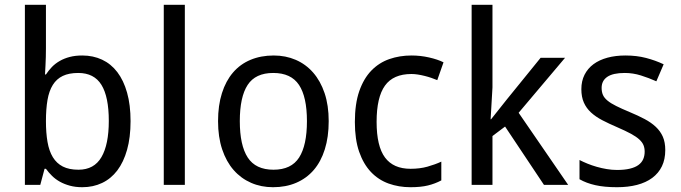

<svg xmlns="http://www.w3.org/2000/svg" viewBox="-20 -780 2872 810"><path d="M327.1 -545.9Q373 -545.9 410.6 -528.3Q448.2 -510.7 474.9 -475.8Q501.5 -440.9 516.1 -389.2Q530.8 -337.4 530.8 -269Q530.8 -200.2 516.1 -148.2Q501.5 -96.2 474.9 -61Q448.2 -25.9 410.6 -8.1Q373 9.8 327.1 9.8Q298.3 9.8 274.9 3.4Q251.5 -2.9 232.7 -13.4Q213.9 -23.9 199.5 -38.1Q185.1 -52.2 173.8 -67.9H168L149.9 0H85V-759.8H173.8V-576.2Q173.8 -559.1 173.3 -539.8Q172.9 -520.5 171.9 -503.9Q170.9 -484.4 169.9 -465.8H173.8Q185.1 -482.9 199.2 -497.6Q213.4 -512.2 232.2 -522.9Q251 -533.7 274.4 -539.8Q297.9 -545.9 327.1 -545.9ZM310.1 -472.2Q271 -472.2 244.9 -459.7Q218.8 -447.3 202.9 -421.9Q187 -396.5 180.4 -358.4Q173.8 -320.3 173.8 -269Q173.8 -219.7 180.4 -181.4Q187 -143.1 202.9 -116.9Q218.8 -90.8 245.1 -77.4Q271.5 -64 311 -64Q377 -64 408 -117.2Q439 -170.4 439 -270Q439 -371.6 408 -421.9Q377 -472.2 310.1 -472.2Z M759.8 0H670.9V-759.8H759.8Z M1366.7 -269Q1366.7 -202.1 1350.3 -150.1Q1334 -98.1 1303.5 -62.7Q1272.9 -27.3 1229.5 -8.8Q1186 9.8 1131.8 9.8Q1081.5 9.8 1039.1 -8.8Q996.6 -27.3 965.6 -62.7Q934.6 -98.1 917.2 -150.1Q899.9 -202.1 899.9 -269Q899.9 -335.4 916.3 -387Q932.6 -438.5 962.9 -473.9Q993.2 -509.3 1036.9 -527.6Q1080.6 -545.9 1134.8 -545.9Q1185.1 -545.9 1227.5 -527.6Q1270 -509.3 1301 -473.9Q1332 -438.5 1349.4 -387Q1366.7 -335.4 1366.7 -269ZM991.7 -269Q991.7 -167 1025.1 -115.5Q1058.6 -64 1133.8 -64Q1209 -64 1241.9 -115.5Q1274.9 -167 1274.9 -269Q1274.9 -371.1 1241.5 -421.6Q1208 -472.2 1132.8 -472.2Q1057.6 -472.2 1024.7 -421.6Q991.7 -371.1 991.7 -269Z M1711.9 9.8Q1662.6 9.8 1619.6 -5.6Q1576.7 -21 1544.9 -54.4Q1513.2 -87.9 1495.1 -139.9Q1477.1 -191.9 1477.1 -265.1Q1477.1 -341.8 1495.6 -395.3Q1514.2 -448.7 1546.6 -482.2Q1579.1 -515.6 1622.6 -530.8Q1666 -545.9 1715.8 -545.9Q1753.9 -545.9 1790.3 -537.6Q1826.7 -529.3 1851.1 -517.1L1824.7 -441.9Q1813.5 -446.8 1799.8 -451.4Q1786.1 -456.1 1771.5 -459.7Q1756.8 -463.4 1742.7 -465.6Q1728.5 -467.8 1715.8 -467.8Q1639.2 -467.8 1604 -418.7Q1568.8 -369.6 1568.8 -266.1Q1568.8 -163.1 1604.2 -115.5Q1639.6 -67.9 1711.9 -67.9Q1751.5 -67.9 1783.4 -76.9Q1815.4 -85.9 1841.8 -98.1V-19Q1815.4 -4.9 1785.4 2.4Q1755.4 9.8 1711.9 9.8Z M2051.8 -276.9 2117.7 -359.9 2260.7 -536.1H2363.8L2168 -304.2L2377 0H2274.9L2110.8 -246.1L2057.6 -206.1V0H1969.7V-759.8H2057.6V-411.1L2049.8 -276.9Z M2786.6 -147Q2786.6 -107.9 2772.5 -78.6Q2758.3 -49.3 2731.7 -29.5Q2705.1 -9.8 2667.5 0Q2629.9 9.8 2583 9.8Q2529.8 9.8 2491.7 1.2Q2453.6 -7.3 2424.8 -23.9V-105Q2439.9 -97.2 2458.5 -89.6Q2477.1 -82 2497.6 -76.2Q2518.1 -70.3 2539.8 -66.7Q2561.5 -63 2583 -63Q2614.7 -63 2637 -68.4Q2659.2 -73.7 2673.1 -83.7Q2687 -93.8 2693.4 -108.2Q2699.7 -122.6 2699.7 -140.1Q2699.7 -155.3 2694.8 -167.5Q2689.9 -179.7 2677 -191.7Q2664.1 -203.6 2641.6 -215.8Q2619.1 -228 2584 -243.2Q2548.8 -258.3 2520.8 -272.9Q2492.7 -287.6 2473.1 -305.7Q2453.6 -323.7 2443.1 -347.4Q2432.6 -371.1 2432.6 -403.8Q2432.6 -438 2446 -464.6Q2459.5 -491.2 2483.9 -509.3Q2508.3 -527.3 2542.5 -536.6Q2576.7 -545.9 2618.7 -545.9Q2666 -545.9 2705.3 -535.6Q2744.6 -525.4 2779.8 -508.8L2749 -437Q2717.3 -451.2 2683.8 -461.7Q2650.4 -472.2 2615.7 -472.2Q2565.9 -472.2 2542 -455.8Q2518.1 -439.5 2518.1 -409.2Q2518.1 -392.1 2523.7 -379.4Q2529.3 -366.7 2543 -355.5Q2556.6 -344.2 2579.6 -332.8Q2602.5 -321.3 2636.7 -307.1Q2671.9 -292.5 2699.5 -277.8Q2727.1 -263.2 2746.6 -244.9Q2766.1 -226.6 2776.4 -203.1Q2786.6 -179.7 2786.6 -147Z"/></svg>

Font: Droid Sans
Style: Regular
Weight: 400
Foundry: Ascender Corporation
Version: Version 1.00 build 114